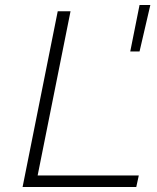

<svg xmlns="http://www.w3.org/2000/svg" viewBox="-20 -745 625 765"><path d="M70 0 210 -700H261L130 -46H533L523 0ZM499 -540 536 -725H579L536 -540Z"/></svg>

Font: Montserrat Light
Style: Italic
Weight: 300
Italic angle: -11.3°
Designer: Julieta Ulanovsky
Foundry: Julieta Ulanovsky
Version: Version 9.000; ttfautohint (v1.8.4.7-5d5b)